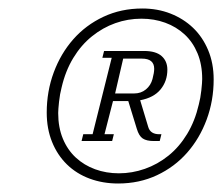

<svg xmlns="http://www.w3.org/2000/svg" viewBox="-20 -730 523 452"><path d="M176 -414H198L243 -594H221L225 -610H319Q347 -610 360.5 -598Q374 -586 374 -566Q374 -539 358 -519.5Q342 -500 310 -494L329 -431Q334 -414 355 -414H360L356 -398H342Q325 -398 316 -404Q307 -410 302 -427L282 -492H246L226 -414H248L244 -398H172ZM260 -322Q291 -322 321 -332.5Q351 -343 376.5 -363.5Q402 -384 420.5 -414.5Q439 -445 448 -484Q452 -499 454 -517.5Q456 -536 456 -544Q456 -578 445 -604.5Q434 -631 414.5 -649Q395 -667 369 -676.5Q343 -686 313 -686Q281 -686 251.5 -675.5Q222 -665 196.5 -644.5Q171 -624 152.5 -593.5Q134 -563 125 -524Q121 -509 119 -490.5Q117 -472 117 -464Q117 -430 128 -403.5Q139 -377 158.5 -359Q178 -341 204 -331.5Q230 -322 260 -322ZM258 -298Q222 -298 191 -309.5Q160 -321 137.5 -343Q115 -365 102.5 -396Q90 -427 90 -465Q90 -515 106.5 -559.5Q123 -604 152.5 -637.5Q182 -671 223.5 -690.5Q265 -710 315 -710Q351 -710 381.5 -698Q412 -686 434.5 -664.5Q457 -643 470 -612Q483 -581 483 -543Q483 -493 466.5 -448.5Q450 -404 420.5 -370.5Q391 -337 349.5 -317.5Q308 -298 258 -298ZM251 -510H296Q312 -510 323.5 -519.5Q335 -529 339 -544Q343 -559 343 -568Q343 -592 314 -592H270Z"/></svg>

Font: IBM Plex Serif Light
Style: Italic
Weight: 300
Italic angle: -14°
Designer: Mike Abbink, Paul van der Laan, Pieter van Rosmalen
Foundry: Bold Monday
Version: Version 3.001